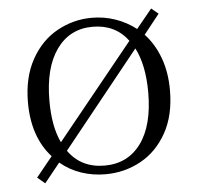

<svg xmlns="http://www.w3.org/2000/svg" viewBox="-45 -586 681 660"><g transform="rotate(-5 295.0 -256.5)"><path d="M139 -40 85 27 59 5 115 -64Q50 -136 50 -255Q50 -341 84 -402.5Q118 -464 174 -495Q230 -526 294 -526Q336 -526 375 -512.5Q414 -499 446 -474L500 -540L524 -520L470 -452Q503 -417 521.5 -367Q540 -317 540 -255Q540 -168 506 -107.5Q472 -47 416 -16.5Q360 14 294 14Q251 14 211 0.5Q171 -13 139 -40ZM294 -495Q215 -495 169.5 -431.5Q124 -368 124 -254Q124 -165 151 -109L416 -436Q372 -495 294 -495ZM465 -254Q465 -348 434 -408L169 -78Q213 -16 294 -16Q374 -16 419.5 -78Q465 -140 465 -254Z"/></g></svg>

Font: GL-CurulMinamoto Light
Style: Regular
Weight: 300
Designer: Eunice (kana); Ryoko NISHIZUKA 西塚涼子 (ideographs); Frank Grießhammer (Latin, Greek & Cyrillic); Wenlong ZHANG
Foundry: Gutenberg Labo; Adobe
Version: Version 1.002